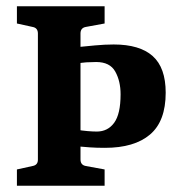

<svg xmlns="http://www.w3.org/2000/svg" viewBox="-20 -593 573 613"><path d="M34 0V-52L84 -63Q101 -66 101 -83V-486Q101 -504 84 -507L34 -518V-573H314V-518L254 -507Q237 -504 237 -486V-84Q237 -66 254 -63L314 -52V0ZM315 -121Q288 -121 267 -122.5Q246 -124 224 -126V-179Q242 -176 259 -174.5Q276 -173 289 -173Q324 -173 344.5 -201Q365 -229 365 -292Q365 -334 348 -364.5Q331 -395 287 -395Q272 -395 255.5 -394Q239 -393 221 -389V-442Q251 -445 283 -448Q315 -451 343 -451Q426 -451 467.5 -414Q509 -377 509 -297Q509 -206 459 -163.5Q409 -121 315 -121Z"/></svg>

Font: Yrsa
Style: Regular
Weight: 400
Designer: Anna Giedrys (Yrsa+Rasa design), David Brezina (Yrsa art-direction, Rasa art-direction, design)
Foundry: Rosetta Type Foundry
Version: Version 2.004